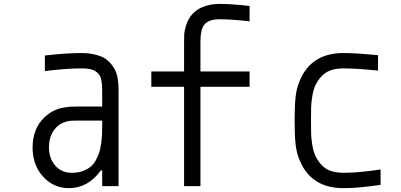

<svg xmlns="http://www.w3.org/2000/svg" viewBox="-20 -947 2040 977"><path d="M500 -333.3H372.4Q348.3 -333.3 335 -332Q321.6 -330.7 301.4 -322.6Q281.2 -314.5 265.6 -298.2Q229.2 -259.8 229.2 -197.3Q229.2 -141.9 260.7 -104.8Q292.3 -67.7 346.4 -67.7Q377.6 -67.7 402 -76.8Q426.4 -85.9 442.4 -99.6Q458.3 -113.3 469.7 -135.4Q481.1 -157.6 486.7 -176.8Q492.2 -196 495.4 -222.7Q498.7 -249.3 499.3 -266.3Q500 -283.2 500 -306.6ZM395.8 -677.1Q451.8 -677.1 494.1 -659.8Q536.5 -642.6 563.8 -594.4Q583.3 -559.9 583.3 -487.6V0H500V-80.1H493.5Q427.7 10.4 330.7 10.4Q252.6 10.4 199.2 -48.2Q145.8 -106.8 145.8 -196Q145.8 -289.7 203.1 -347Q224 -367.2 247.4 -380.2Q270.8 -393.2 296.5 -398.1Q322.3 -403 336.9 -404Q351.6 -404.9 373.7 -404.9H500V-484.4Q500 -541 488.3 -561.2Q477.2 -580.1 456.7 -589.5Q436.2 -599 395.8 -599Q317.7 -599 208.3 -585.3V-664.7Q315.8 -677.1 395.8 -677.1Z M1000 0H916.7V-505.2H750V-583.3H916.7V-735Q916.7 -759.8 917.6 -775.1Q918.6 -790.4 926.8 -817.4Q934.9 -844.4 950.5 -865.2Q972 -894.5 1010.1 -910.8Q1048.2 -927.1 1096.4 -927.1Q1157.6 -927.1 1250 -916.7V-838.5Q1157.6 -849 1096.4 -849Q1040.4 -849 1018.2 -819.7Q1000 -795.6 1000 -735V-583.3H1250V-505.2H1000Z M1507.2 -541Q1566.4 -677.1 1727.9 -677.1Q1793 -677.1 1903.6 -666V-587.9Q1791.7 -599 1727.9 -599Q1671.9 -599 1639 -577.8Q1606.1 -556.6 1585.3 -513.7Q1574.9 -491.5 1569.3 -458.3Q1563.8 -425.1 1563.2 -401.4Q1562.5 -377.6 1562.5 -333.3Q1562.5 -289.1 1563.2 -265.3Q1563.8 -241.5 1569.3 -208.3Q1574.9 -175.1 1585.3 -153Q1606.1 -110 1639 -88.9Q1671.9 -67.7 1727.9 -67.7Q1804 -67.7 1916.7 -84.6V-6.5Q1804.7 10.4 1727.9 10.4Q1566.4 10.4 1507.2 -125.7Q1488.9 -166.7 1484 -213.5Q1479.2 -260.4 1479.2 -333.3Q1479.2 -406.2 1484 -453.1Q1488.9 -500 1507.2 -541Z"/></svg>

Font: TypoPRO Monoid
Style: Regular
Weight: 400
Width: 4
Monospace: yes
Designer: Andreas Larsen (@larsenwork)
Version: Version 0.61